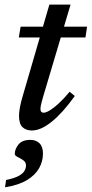

<svg xmlns="http://www.w3.org/2000/svg" viewBox="-20 -559 400 838"><path d="M62 -395.5 70 -442.5H360L353 -395.5ZM168 -136Q164 -122 161.5 -112.2Q159 -102.5 157.8 -95.8Q156.5 -89 156.5 -84.5Q156.5 -75 160.2 -71Q164 -67 170 -67Q180.5 -67 197.8 -77.5Q215 -88 237 -108.2Q259 -128.5 284 -158.5L306.5 -140Q280 -103 254.8 -75Q229.5 -47 206 -28Q182.5 -9 160.8 0.8Q139 10.5 119 10.5Q93.5 10.5 78.2 -4Q63 -18.5 63 -54Q63 -69 67 -90.8Q71 -112.5 79.5 -141L195.5 -539H288ZM44.5 113Q44.5 91.5 60.8 71.5Q77 51.5 113 51.5Q137 51.5 152.2 66.2Q167.5 81 167.5 111.5Q167.5 145 150.8 175Q134 205 97.8 227Q61.5 249 2 258.5L6.5 226.5Q41.5 219.5 60.2 209.5Q79 199.5 86.2 187.5Q93.5 175.5 93.5 163Q93.5 148.5 81.2 140.2Q69 132 56.8 126Q44.5 120 44.5 113Z"/></svg>

Font: Newsreader 16pt 16pt Medium
Style: Italic
Weight: 500
Italic angle: -17°
Version: Version 1.003